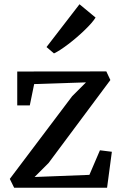

<svg xmlns="http://www.w3.org/2000/svg" viewBox="-20 -882 570 902"><path d="M319 -430 384 -495 140.5 -487 120 -387H61V-546L479.5 -546.5L498.5 -506L208 -116L142.5 -50.5L400 -60.5L449.5 -176L505.5 -169L483 0H46.5L26 -41.5ZM233 -631.5 198.5 -661 353.5 -862 429 -799.5Q414.5 -776 378 -740.8Q341.5 -705.5 300.8 -674.5Q260 -643.5 234.5 -631.5Z"/></svg>

Font: Merriweather 12pt
Style: Regular
Weight: 400
Designer: Eben Sorkin
Foundry: Eben Sorkin
Version: Version 2.100